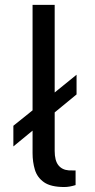

<svg xmlns="http://www.w3.org/2000/svg" viewBox="-20 -763 392 790"><path d="M244.5 6.5Q189 6.5 161 -13.2Q133 -33 123.5 -64.8Q114 -96.5 114 -133V-225.5L35 -160.5V-245.5L114 -309V-743H205V-382.5L295 -455.5V-374.5L205 -300.5V-142Q205 -102.5 220.2 -83.2Q235.5 -64 263 -62L291 -61.5V-1.5Q266 6.5 244.5 6.5Z"/></svg>

Font: Public Sans
Style: Regular
Weight: 400
Designer: The Public Sans project authors (U.S. Web Design System). Libre Franklin designed by Pablo Impallari and Rodrigo Fuenzal
Version: Version 1.008; ttfautohint (v1.8.1) -l 8 -r 50 -G 200 -x 14 